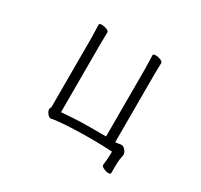

<svg xmlns="http://www.w3.org/2000/svg" viewBox="-170 -929 1340 1280"><g transform="rotate(30 500.0 -289.0)"><path d="M745 98Q746 93 749 60.5Q752 28 752 -6Q721 -8 679 -9.5Q637 -11 589 -11Q518 -11 457 -8.5Q396 -6 352.5 -2Q309 2 290 7H286Q277 7 268 -1.5Q259 -10 253 -21.5Q247 -33 247 -40Q247 -47 250.5 -52.5Q254 -58 254 -70V-589Q254 -620 252.5 -649Q251 -678 251 -695Q251 -705 272 -705Q289 -705 308.5 -697.5Q328 -690 328 -677Q328 -665 327 -639.5Q326 -614 326 -588V-64Q378 -68 411.5 -70Q445 -72 469.5 -73Q494 -74 520 -74H667V-592Q667 -623 665.5 -652Q664 -681 664 -698Q664 -708 685 -708Q702 -708 721.5 -700.5Q741 -693 741 -680Q741 -668 740 -642.5Q739 -617 739 -591V-71Q754 -72 764.5 -74.5Q775 -77 786 -77Q796 -77 806 -68.5Q816 -60 822.5 -48.5Q829 -37 829 -29Q829 -18 825.5 -5Q822 8 820 38Q819 60 819 82Q819 104 819 120Q819 130 802 130Q786 130 765.5 121Q745 112 745 99Z"/></g></svg>

Font: Klee One SemiBold
Style: Regular
Weight: 600
Designer: Fontworks Inc.
Foundry: Fontworks Inc.
Version: Version 1.00;January 12, 2022;FontCreator 13.0.0.2683 64-bit